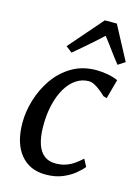

<svg xmlns="http://www.w3.org/2000/svg" viewBox="-124 -893 709 973"><g transform="rotate(15 230.0 -406.5)"><path d="M212.9 10Q129.1 10 81.2 -48.7Q33.3 -107.4 32.9 -213.1Q32.6 -271.5 51.2 -333.6Q69.8 -395.6 106.7 -448.9Q143.7 -502.2 199 -535.1Q254.3 -568 327.3 -568Q354.8 -568 386.9 -562.3Q418.9 -556.5 440.8 -545.8L413 -444.3L394.6 -449.7Q382.2 -461.8 366.5 -474.4Q350.8 -487 334.8 -495.5Q318.8 -504 304.6 -504Q268.4 -504 237.9 -483.6Q207.4 -463.3 185.2 -425.7Q162.9 -388.1 150.7 -336.4Q138.5 -284.7 139 -222.2Q139.7 -166 152.3 -129.5Q164.9 -93.1 188.8 -75.2Q212.6 -57.4 246.6 -57.4Q277 -57.4 300.4 -65.4Q323.7 -73.4 343.6 -87.2Q363.4 -101 382.8 -118.7L403 -80.6Q390.7 -64.6 365.1 -43.1Q339.5 -21.7 301.4 -5.8Q263.4 10 212.9 10ZM181.4 -620.9 148.6 -646.2 302 -822.7H364.9L459 -645.6L422.3 -621.8Q397.4 -652.7 374.5 -684.5Q351.7 -716.2 326.3 -748.2Q291.9 -715.9 255.1 -684Q218.4 -652 181.4 -620.9Z"/></g></svg>

Font: Merriweather Light
Style: Italic
Weight: 300
Italic angle: -7.8°
Designer: Eben Sorkin
Foundry: Eben Sorkin
Version: Version 2.101